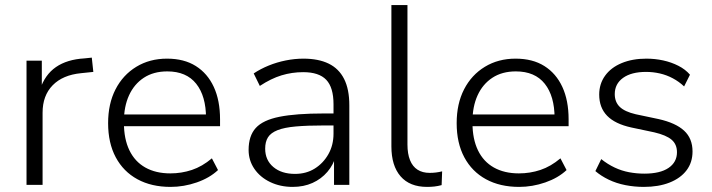

<svg xmlns="http://www.w3.org/2000/svg" viewBox="-20 -725 2792 753"><path d="M84 0V-487H144V-374H137Q156 -432 199.5 -462Q243 -492 311 -496L340 -499L346 -443L298 -438Q226 -431 186.5 -390.5Q147 -350 147 -283V0Z M649 8Q574 8 519 -22Q464 -52 434 -108Q404 -164 404 -242Q404 -318 433 -374.5Q462 -431 514.5 -463Q567 -495 635 -495Q702 -495 748 -466Q794 -437 818.5 -384Q843 -331 843 -257V-230H449V-276H806L788 -262Q788 -348 749.5 -396.5Q711 -445 636 -445Q582 -445 544 -420Q506 -395 486 -351Q466 -307 466 -249V-243Q466 -180 487.5 -135.5Q509 -91 550 -68Q591 -45 648 -45Q692 -45 732.5 -58.5Q773 -72 811 -104L835 -58Q802 -27 751.5 -9.5Q701 8 649 8Z M1128 8Q1079 8 1039.5 -11Q1000 -30 977.5 -63Q955 -96 955 -137Q955 -192 983 -223Q1011 -254 1076 -267Q1141 -280 1250 -280H1300V-233H1252Q1185 -233 1140 -229Q1095 -225 1068.5 -214.5Q1042 -204 1031 -186.5Q1020 -169 1020 -142Q1020 -97 1052 -70Q1084 -43 1137 -43Q1181 -43 1214.5 -64Q1248 -85 1268 -120.5Q1288 -156 1288 -201V-316Q1288 -382 1259.5 -412Q1231 -442 1169 -442Q1125 -442 1084 -429.5Q1043 -417 999 -388L975 -437Q1002 -455 1034 -468Q1066 -481 1101 -488Q1136 -495 1170 -495Q1229 -495 1269 -475.5Q1309 -456 1329.5 -415.5Q1350 -375 1350 -312V0H1290V-116H1298Q1288 -79 1264 -51Q1240 -23 1205.5 -7.5Q1171 8 1128 8Z M1655 8Q1587 8 1551 -33.5Q1515 -75 1515 -151V-705H1578V-158Q1578 -122 1588 -97Q1598 -72 1617.5 -59.5Q1637 -47 1665 -47Q1678 -47 1690 -48.5Q1702 -50 1714 -53L1712 1Q1697 5 1683.5 6.5Q1670 8 1655 8Z M2016 8Q1941 8 1886 -22Q1831 -52 1801 -108Q1771 -164 1771 -242Q1771 -318 1800 -374.5Q1829 -431 1881.5 -463Q1934 -495 2002 -495Q2069 -495 2115 -466Q2161 -437 2185.5 -384Q2210 -331 2210 -257V-230H1816V-276H2173L2155 -262Q2155 -348 2116.5 -396.5Q2078 -445 2003 -445Q1949 -445 1911 -420Q1873 -395 1853 -351Q1833 -307 1833 -249V-243Q1833 -180 1854.5 -135.5Q1876 -91 1917 -68Q1958 -45 2015 -45Q2059 -45 2099.5 -58.5Q2140 -72 2178 -104L2202 -58Q2169 -27 2118.5 -9.5Q2068 8 2016 8Z M2505 8Q2468 8 2432.5 1Q2397 -6 2367 -20.5Q2337 -35 2315 -54L2338 -101Q2363 -81 2390.5 -68Q2418 -55 2447.5 -49.5Q2477 -44 2507 -44Q2569 -44 2602 -66.5Q2635 -89 2635 -128Q2635 -159 2614 -177Q2593 -195 2546 -206L2456 -225Q2392 -239 2361 -271Q2330 -303 2330 -354Q2330 -396 2353 -428Q2376 -460 2418 -477.5Q2460 -495 2515 -495Q2549 -495 2581 -488Q2613 -481 2640.5 -467Q2668 -453 2686 -432L2663 -386Q2643 -405 2618.5 -418Q2594 -431 2567.5 -437Q2541 -443 2514 -443Q2456 -443 2423.5 -419.5Q2391 -396 2391 -356Q2391 -325 2410.5 -306Q2430 -287 2473 -277L2563 -258Q2630 -243 2663 -212.5Q2696 -182 2696 -131Q2696 -88 2672.5 -57Q2649 -26 2606 -9Q2563 8 2505 8Z"/></svg>

Font: Nunito Sans 11pt Light
Style: Regular
Weight: 300
Version: Version 3.101;gftools[0.9.27]